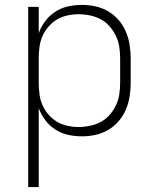

<svg xmlns="http://www.w3.org/2000/svg" viewBox="-20 -548 640 783"><path d="M95 215V-520H138V-413Q148 -440 165 -462.5Q182 -485 206 -500.5Q230 -516 258 -522Q286 -528 314 -528Q342 -528 369.5 -522Q397 -516 421 -502Q445 -488 463.5 -466.5Q482 -445 493 -419.5Q504 -394 508.5 -366Q513 -338 513 -310V-210Q513 -182 508.5 -154Q504 -126 493 -100.5Q482 -75 463.5 -53.5Q445 -32 421 -18Q397 -4 369.5 2Q342 8 314 8Q286 8 258 2Q230 -4 206 -19.5Q182 -35 165 -57.5Q148 -80 138 -107V215ZM301 -30Q324 -30 347.5 -35Q371 -40 391.5 -51Q412 -62 427.5 -80Q443 -98 453 -119Q463 -140 466.5 -163.5Q470 -187 470 -210V-310Q470 -333 466.5 -356.5Q463 -380 453 -401Q443 -422 427.5 -440Q412 -458 391.5 -469Q371 -480 347.5 -485Q324 -490 301 -490Q278 -490 255 -485Q232 -480 212.5 -468.5Q193 -457 177.5 -439Q162 -421 153 -400Q144 -379 141 -356Q138 -333 138 -310V-210Q138 -187 141 -164Q144 -141 153 -120Q162 -99 177.5 -81Q193 -63 212.5 -51.5Q232 -40 255 -35Q278 -30 301 -30Z"/></svg>

Font: Iosevka SS04 XLt Ex
Style: Regular
Weight: 200
Width: 7
Monospace: yes
Designer: Belleve Invis
Foundry: Belleve Invis
Version: Version 19.0.0; ttfautohint (v1.8.4)